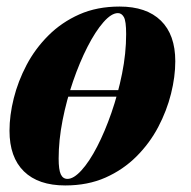

<svg xmlns="http://www.w3.org/2000/svg" viewBox="-20 -552 583 586"><path d="M428 -277 424 -257H99L103 -277ZM340 -512Q320 -512 295.5 -484Q271 -456 247 -409Q223 -362 203 -304Q183 -246 171 -185Q159 -124 159 -68Q159 -34 165.5 -20Q172 -6 186 -6Q205 -6 229 -32.5Q253 -59 276.5 -104.5Q300 -150 320 -207.5Q340 -265 352.5 -327Q365 -389 365 -448Q365 -488 358 -500Q351 -512 340 -512ZM9 -153Q9 -200 22 -252Q35 -304 61 -353.5Q87 -403 127.5 -443.5Q168 -484 222 -508Q276 -532 345 -532Q427 -532 471 -489Q515 -446 515 -365Q515 -318 502 -266Q489 -214 463 -164.5Q437 -115 396.5 -74.5Q356 -34 302 -10Q248 14 179 14Q97 14 53 -29Q9 -72 9 -153Z"/></svg>

Font: Playfair Display ExtraBold
Style: Italic
Weight: 800
Italic angle: -14°
Designer: Claus Eggers Sørensen
Foundry: Claus Eggers Sørensen
Version: Version 1.203